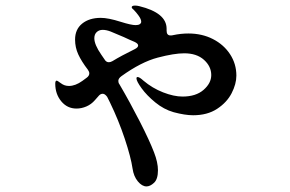

<svg xmlns="http://www.w3.org/2000/svg" viewBox="-20 -624 1040 688"><path d="M827 -353Q827 -323 810 -290Q793 -257 758 -234Q723 -211 672 -211Q643 -211 602 -222Q567 -232 536.5 -257Q506 -282 487.5 -307.5Q469 -333 469 -343Q469 -348 473 -348Q480 -348 494 -335Q526 -308 564.5 -293Q603 -278 634 -278Q682 -278 709.5 -302Q737 -326 737 -355Q737 -386 711 -409.5Q685 -433 640 -433Q604 -433 545 -417.5Q486 -402 415 -351Q404 -343 404 -334Q404 -327 408 -322Q446 -257 481 -188.5Q516 -120 532 -78Q546 -42 546 -14Q546 18 532 31Q518 44 505 44Q489 44 474 26Q459 8 455 -20Q449 -61 427 -127Q405 -193 374 -257L364 -277Q356 -288 348 -288Q341 -288 335 -282L320 -265Q307 -250 289.5 -242.5Q272 -235 254 -235Q221 -235 199.5 -261Q178 -287 178 -324Q178 -335 183 -335Q186 -335 198.5 -325.5Q211 -316 227 -316Q250 -316 275 -334L290 -345Q300 -352 300 -361Q300 -367 295 -374Q272 -404 260.5 -429Q249 -454 249 -482Q249 -519 274.5 -539.5Q300 -560 341 -560Q368 -560 412 -546Q450 -534 466 -534Q476 -534 481 -537.5Q486 -541 486 -546Q486 -555 477 -567.5Q468 -580 460 -588Q452 -594 452 -598Q452 -604 464 -604Q471 -604 479 -602Q577 -578 577 -521V-517V-514Q577 -497 591 -497Q597 -497 600 -498Q628 -504 655 -504Q704 -504 743 -484Q782 -464 804.5 -429.5Q827 -395 827 -353ZM354 -412Q360 -401 370 -401Q376 -401 383 -405Q414 -424 463 -448Q475 -454 475 -461Q475 -468 462 -474Q445 -481 424 -491Q392 -505 376.5 -511Q361 -517 348 -517Q335 -517 326.5 -509Q318 -501 318 -487Q318 -464 343 -428Z"/></svg>

Font: Shippori Antique B1
Style: Regular
Weight: 400
Designer: FONTDASU
Foundry: FONTDASU / Google Inc. / but / Adobe
Version: Version 2.001